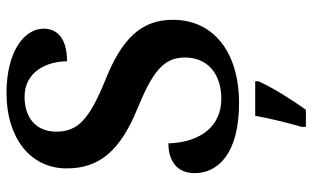

<svg xmlns="http://www.w3.org/2000/svg" viewBox="-210 -554 985 606"><g transform="rotate(-90 283.0 -251.5)"><path d="M260 10C420 10 523 -70 523 -199C523 -299 463 -360 333 -412C205 -464 170 -501 170 -567C170 -630 213 -667 280 -667C359 -667 392 -597 392 -533C461 -533 495 -561 495 -607C495 -666 426 -724 291 -724C156 -724 54 -653 54 -534C54 -432 108 -366 242 -311C356 -264 404 -230 404 -161C404 -92 356 -46 273 -46C188 -46 136 -111 133 -213C80 -213 39 -188 39 -130C39 -58 99 10 260 10ZM185 208V221H239C270 178 311 113 329 71V61H220C212 106 197 167 185 208Z"/></g></svg>

Font: Noto Serif Lao SemiBold
Style: Regular
Weight: 600
Designer: Monotype Design Team
Foundry: Monotype Imaging Inc.
Version: Version 2.003